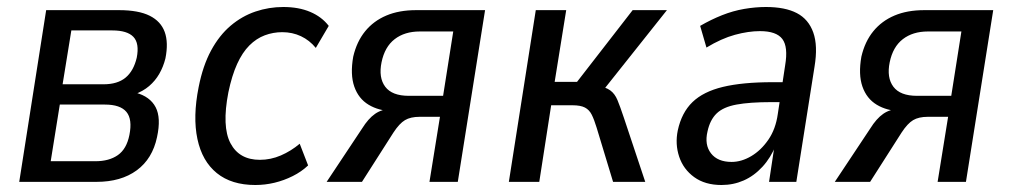

<svg xmlns="http://www.w3.org/2000/svg" viewBox="-20 -520 2893 549"><path d="M35 0 112 -491H320Q376 -491 408 -475Q440 -459 451 -428.5Q462 -398 453 -353Q447 -329 435.5 -309Q424 -289 406.5 -274Q389 -259 364 -250L368 -255Q409 -244 425 -213.5Q441 -183 429 -128Q416 -66 371 -33Q326 0 256 0ZM125 -59H253Q292 -59 317 -76.5Q342 -94 350 -134Q359 -179 341.5 -200Q324 -221 280 -221H151ZM159 -279H276Q316 -279 339 -298Q362 -317 371 -355Q379 -396 361.5 -414.5Q344 -433 301 -433H184Z M710 9Q642 9 600 -25Q558 -59 544.5 -122.5Q531 -186 548 -271Q560 -332 583.5 -375.5Q607 -419 639.5 -446.5Q672 -474 710.5 -487Q749 -500 790 -500Q834 -500 867 -486Q900 -472 920 -446L883 -383Q865 -405 840.5 -416.5Q816 -428 787 -428Q761 -428 737 -419Q713 -410 693 -390Q673 -370 658 -337Q643 -304 633 -256Q614 -158 639 -110.5Q664 -63 723 -63Q754 -63 783 -75.5Q812 -88 837 -109L861 -47Q842 -29 817 -16.5Q792 -4 765 2.5Q738 9 710 9Z M914 0 1015 -152Q1033 -181 1052.5 -194.5Q1072 -208 1096 -208H1107L1103 -202Q1063 -203 1034 -220.5Q1005 -238 993 -272.5Q981 -307 990 -358Q1000 -401 1024 -430.5Q1048 -460 1084.5 -475.5Q1121 -491 1170 -491H1367L1289 0H1208L1238 -186H1180Q1154 -186 1138 -176.5Q1122 -167 1105 -141L1015 0ZM1149 -246H1247L1276 -430H1180Q1137 -430 1108.5 -408Q1080 -386 1071 -342Q1062 -298 1081.5 -272Q1101 -246 1149 -246Z M1435 0 1512 -491H1599L1566 -286H1630L1789 -491H1887L1697 -252L1686 -276Q1712 -271 1725 -261.5Q1738 -252 1745.5 -234Q1753 -216 1764 -183L1825 0H1733L1686 -155Q1679 -178 1672 -192Q1665 -206 1652.5 -212.5Q1640 -219 1617 -219H1556L1522 0Z M2043 9Q1996 9 1965 -13.5Q1934 -36 1922 -72Q1910 -108 1918 -147Q1929 -198 1960 -228Q1991 -258 2047 -271.5Q2103 -285 2189 -285H2231L2223 -228H2185Q2124 -228 2086 -221Q2048 -214 2029 -195.5Q2010 -177 2003 -144Q1994 -106 2013 -81.5Q2032 -57 2072 -57Q2100 -57 2128 -73.5Q2156 -90 2177 -120.5Q2198 -151 2204 -194L2225 -333Q2234 -386 2217 -408.5Q2200 -431 2153 -431Q2120 -431 2081.5 -420.5Q2043 -410 2000 -384L1982 -446Q2013 -464 2044.5 -476.5Q2076 -489 2108 -494.5Q2140 -500 2170 -500Q2225 -500 2258.5 -482.5Q2292 -465 2305.5 -427Q2319 -389 2309 -329L2257 0H2179L2195 -106H2199Q2184 -69 2160 -43Q2136 -17 2106.5 -4Q2077 9 2043 9Z M2367 0 2468 -152Q2486 -181 2505.5 -194.5Q2525 -208 2549 -208H2560L2556 -202Q2516 -203 2487 -220.5Q2458 -238 2446 -272.5Q2434 -307 2443 -358Q2453 -401 2477 -430.5Q2501 -460 2537.5 -475.5Q2574 -491 2623 -491H2820L2742 0H2661L2691 -186H2633Q2607 -186 2591 -176.5Q2575 -167 2558 -141L2468 0ZM2602 -246H2700L2729 -430H2633Q2590 -430 2561.5 -408Q2533 -386 2524 -342Q2515 -298 2534.5 -272Q2554 -246 2602 -246Z"/></svg>

Font: Nunito Sans 10pt Condensed Medium
Style: Italic
Weight: 500
Width: 3
Italic angle: -9°
Designer: Vernon Adams
Foundry: Vernon Adams
Version: Version 3.101;gftools[0.9.27]